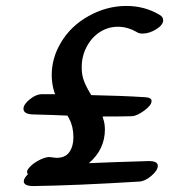

<svg xmlns="http://www.w3.org/2000/svg" viewBox="-20 -669 640 646"><path d="M377 -579Q343 -579 315 -560.5Q287 -542 270.5 -509.5Q254 -477 255 -439Q255 -416 263 -395.5Q271 -375 287 -349Q388 -347 468 -342Q490 -341 490 -329Q490 -315 465.5 -297Q441 -279 424 -278Q391 -277 325 -277Q331 -259 332 -249L333 -234Q333 -166 279 -120Q343 -123 478 -127Q511 -128 511 -111Q511 -96 489.5 -77.5Q468 -59 447 -58Q235 -45 93 -43Q60 -43 60 -59Q60 -69 74 -83Q66 -92 80 -107Q94 -122 116.5 -132.5Q139 -143 152 -140Q166 -138 171 -138Q200 -138 213.5 -157.5Q227 -177 227 -207Q227 -243 213 -269L207 -280Q169 -282 91 -284Q59 -285 59 -303Q59 -318 81 -335.5Q103 -353 124 -352H166L163 -358Q154 -387 154 -416Q154 -473 184 -524Q217 -581 278 -615Q339 -649 405 -649Q467 -649 517 -619Q529 -612 529 -601Q529 -585 505.5 -570.5Q482 -556 459 -556Q449 -556 442 -560Q410 -579 377 -579Z"/></svg>

Font: Sedgwick Ave
Style: Regular
Weight: 400
Designer: Kevin Burke, Pedro Vergani
Foundry: Google, Inc.
Version: Version 1.000